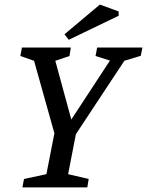

<svg xmlns="http://www.w3.org/2000/svg" viewBox="-20 -820 643 840"><path d="M78 0 85 -37 183 -58 218 -237 129 -554 69 -575 76 -612H290L284 -575L222 -554L292 -297L461 -555L398 -575L405 -612H603L596 -576L524 -554L312 -233L278 -58L368 -37L362 0ZM281 -646 262 -670 417 -800 499 -770V-751Z"/></svg>

Font: Manuale Medium
Style: Italic
Weight: 500
Italic angle: -11°
Version: Version 1.002